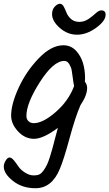

<svg xmlns="http://www.w3.org/2000/svg" viewBox="-39 -751 580 1018"><path d="M498 -696Q521 -696 521 -673Q521 -640 470.5 -603.5Q420 -567 369.5 -567Q319 -567 278 -603Q237 -639 237 -676Q237 -701 251.5 -716Q266 -731 278.5 -731Q291 -731 299 -716Q307 -701 314 -683Q321 -665 338 -650Q355 -635 381.5 -635Q408 -635 430.5 -650.5Q453 -666 469 -681Q485 -696 498 -696ZM423 -285Q423 -245 388 -194Q361 -133 330 -18.5Q299 96 278 145Q236 247 149 247Q79 247 30 208.5Q-19 170 -19 132Q-19 117 -9 100.5Q1 84 11.5 84Q22 84 34.5 99Q47 114 58.5 131.5Q70 149 93.5 164Q117 179 139 179Q161 179 172 172.5Q183 166 193 151.5Q203 137 210 122.5Q217 108 225.5 81.5Q234 55 239 36Q244 17 253 -17.5Q262 -52 268 -73Q190 -15 141.5 -15Q93 -15 56.5 -54.5Q20 -94 20 -138Q20 -199 60 -286Q100 -373 166.5 -442Q233 -511 297 -511Q338 -511 366 -480Q412 -429 412 -335Q412 -323 411 -318Q423 -303 423 -285ZM101 -136Q101 -119 112 -108.5Q123 -98 140 -98Q189 -98 257 -157.5Q325 -217 354 -295Q350 -312 347 -337.5Q344 -363 341 -379Q338 -395 328 -411.5Q318 -428 302 -428Q244 -428 172.5 -316Q101 -204 101 -136Z"/></svg>

Font: Kalam
Style: Regular
Weight: 400
Designer: Lipi Raval (Devanagari and Latin), Jonny Pinhorn (Latin)
Foundry: Indian Type Foundry
Version: Version 2.001;PS 1.0;hotconv 1.0.79;makeotf.lib2.5.61930; tt